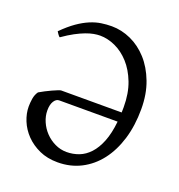

<svg xmlns="http://www.w3.org/2000/svg" viewBox="-119 -730 787 845"><g transform="rotate(20 274.0 -307.5)"><path d="M263.7 -41.5Q293.9 -41.5 321.3 -52Q348.6 -62.5 370.8 -86.4Q393.1 -110.4 408.4 -148.9Q423.8 -187.5 429.7 -244.1H156.2Q142.1 -244.1 132.1 -228.3Q122.1 -212.4 122.1 -185.1Q122.1 -158.7 133.3 -132.8Q144.5 -106.9 163.8 -86.7Q183.1 -66.4 209 -54Q234.9 -41.5 263.7 -41.5ZM508.8 -331.1Q508.8 -253.9 489.5 -190.4Q470.2 -127 435.1 -81.3Q399.9 -35.6 350.8 -10.5Q301.8 14.6 241.7 14.6Q193.8 14.6 156.2 -2.4Q118.7 -19.5 92.5 -46.6Q66.4 -73.7 52.7 -107.2Q39.1 -140.6 39.1 -172.9Q39.1 -189.9 42.2 -210Q45.4 -230 56.2 -245.1Q67.4 -252 82.3 -259.5Q97.2 -267.1 110.8 -273.4Q124.5 -279.8 135.3 -283.9Q146 -288.1 149.4 -288.1H432.6Q432.6 -293.9 432.9 -300Q433.1 -306.2 433.1 -313Q433.1 -377.9 414.3 -426.8Q395.5 -475.6 365.7 -508.3Q335.9 -541 299.8 -557.4Q263.7 -573.7 228.5 -573.7Q215.3 -573.7 199 -570.8Q182.6 -567.9 162.4 -560.3Q142.1 -552.7 117.4 -539.6Q92.8 -526.4 63.5 -505.9Q61 -506.8 58.3 -510Q55.7 -513.2 53.2 -516.6Q50.8 -520 48.8 -523.2Q46.9 -526.4 45.9 -527.8Q78.6 -560.5 107.4 -580.6Q136.2 -600.6 162.6 -611.6Q189 -622.6 213.4 -626.2Q237.8 -629.9 262.7 -629.9Q308.6 -629.9 352.8 -609.9Q397 -589.8 431.6 -551.5Q466.3 -513.2 487.5 -457.5Q508.8 -401.9 508.8 -331.1Z"/></g></svg>

Font: Gentium Plus Afr
Style: Regular
Weight: 400
Designer: J. Victor Gaultney, Annie Olsen, Iska Routamaa, Becca Hirsbrunner
Foundry: SIL International
Version: Version 5.000